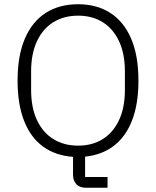

<svg xmlns="http://www.w3.org/2000/svg" viewBox="-20 -730 737 907"><path d="M488 106V157H387Q356 157 340.5 140Q325 123 325 96V11Q242 5 183.5 -37.5Q125 -80 94 -158.5Q63 -237 63 -349Q63 -467 97.5 -547.5Q132 -628 196 -669Q260 -710 349 -710Q437 -710 501 -669Q565 -628 599.5 -547.5Q634 -467 634 -349Q634 -239 604 -161.5Q574 -84 517.5 -41Q461 2 382 10V106ZM349 -42Q416 -42 465.5 -73Q515 -104 542.5 -163Q570 -222 570 -305V-393Q570 -476 542.5 -535Q515 -594 465.5 -625Q416 -656 349 -656Q282 -656 232 -625Q182 -594 154.5 -535Q127 -476 127 -393V-305Q127 -222 154.5 -163Q182 -104 232 -73Q282 -42 349 -42Z"/></svg>

Font: IBM Plex Sans Light
Style: Regular
Weight: 300
Designer: Mike Abbink, Paul van der Laan, Pieter van Rosmalen
Foundry: Bold Monday
Version: Version 3.201